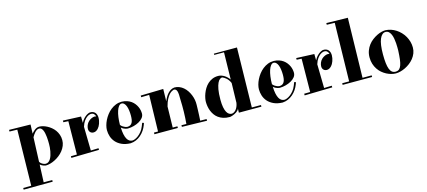

<svg xmlns="http://www.w3.org/2000/svg" viewBox="-77 -1232 4475 2010"><g transform="rotate(-15 2160.5 -227.0)"><path d="M-15.1 187 71.8 186 83 -418.9 -1 -420.9V-439L231 -435.1L227.1 -336.9Q234.4 -345.7 243.4 -355.2Q252.4 -364.7 263.2 -372.6Q273.9 -380.4 286.1 -385.3Q298.3 -390.1 312 -390.1Q330.1 -390.1 351.8 -384.3Q373.5 -378.4 395.5 -366.9Q417.5 -355.5 438.2 -338.6Q459 -321.8 474.9 -299.8Q490.7 -277.8 500.2 -250.7Q509.8 -223.6 509.8 -191.9Q509.8 -160.2 498.3 -132.1Q486.8 -104 468 -80.3Q449.2 -56.6 425 -37.8Q400.9 -19 374.8 -5.9Q348.6 7.3 323 14.2Q297.4 21 275.9 21Q272.9 20.5 266.4 19.3Q259.8 18.1 251.2 15.1Q242.7 12.2 233.2 7.1Q223.6 2 214.8 -5.9L207 185.1H299.8V203.1L-15.1 205.1ZM279.8 2.9Q296.9 2.9 309.8 -6.8Q322.8 -16.6 332.3 -32.5Q341.8 -48.3 348.1 -68.6Q354.5 -88.9 358.4 -110.1Q362.3 -131.3 363.8 -151.6Q365.2 -171.9 365.2 -188Q365.2 -203.6 364.7 -223.4Q364.3 -243.2 362.1 -263.4Q359.9 -283.7 356.2 -303.2Q352.5 -322.8 345.9 -337.6Q339.4 -352.5 329.6 -361.8Q319.8 -371.1 306.2 -371.1Q293.5 -371.1 281.7 -364.3Q270 -357.4 260 -346.9Q250 -336.4 241.5 -323.2Q232.9 -310.1 226.1 -297.9L215.8 -35.2Q223.1 -22.9 232.4 -15.6Q241.7 -8.3 250.2 -4.4Q258.8 -0.5 265.9 1Q272.9 2.4 276.9 2.9Z M764.2 -310.1Q778.8 -338.9 795.4 -355.5Q812 -372.1 826.2 -381.3Q842.3 -391.6 858.9 -396Q879.4 -397.9 894.3 -392.3Q909.2 -386.7 918.7 -376Q928.2 -365.2 932.6 -350.6Q937 -335.9 937 -319.8Q937 -304.2 933.8 -288.1Q930.7 -272 925.5 -257.3Q920.4 -242.7 913.3 -230.5Q906.2 -218.3 898.9 -210.9H899.9Q885.7 -195.8 873 -189.9Q860.4 -184.1 848.1 -184.1Q826.2 -184.1 812.5 -197.8Q798.8 -211.4 798.8 -234.9Q798.8 -252.9 807.1 -274.4Q815.4 -295.9 835 -314Q847.7 -324.7 861.3 -331.5Q873 -337.4 887.7 -340.8Q902.3 -344.2 917 -338.9Q913.1 -357.4 899.9 -369.1Q886.7 -380.9 860.8 -377.9Q842.3 -374 824.7 -360.8Q809.6 -349.6 793.2 -327.4Q776.9 -305.2 765.1 -267.1L770 -8.8L854 -11.2V6.8L553.2 13.2V-4.9L618.2 -5.9L622.1 -366.2L568.8 -369.1V-387.2L763.2 -378.9Z M1387.2 -245.1Q1387.2 -219.2 1370.6 -198.5Q1354 -177.7 1327.9 -163.1Q1301.8 -148.4 1269.8 -139.9Q1237.8 -131.3 1207 -130.9Q1205.1 -130.9 1198.2 -131.3Q1191.4 -131.8 1181.6 -134.5Q1171.9 -137.2 1159.7 -143.1Q1147.5 -148.9 1135.3 -160.2Q1136.7 -116.7 1143.3 -85.7Q1149.9 -54.7 1160.9 -34.9Q1171.9 -15.1 1186.8 -6.1Q1201.7 2.9 1219.2 2.9Q1229.5 2.9 1246.8 -3.9Q1264.2 -10.7 1283 -24.9Q1301.8 -39.1 1319.8 -61Q1337.9 -83 1350.1 -113.8L1364.3 -149.9L1381.8 -144L1374 -122.1Q1363.3 -93.3 1345.7 -67.4Q1328.1 -41.5 1304.9 -21.2Q1281.7 -1 1253.4 11.5Q1225.1 23.9 1192.9 25.9Q1136.7 23.9 1097.7 5.9Q1058.6 -12.2 1034.2 -40Q1009.8 -67.9 998.8 -102.1Q987.8 -136.2 987.8 -170.9Q987.8 -193.8 994.9 -220.9Q1002 -248 1015.6 -275.6Q1029.3 -303.2 1049.1 -329.1Q1068.8 -355 1094 -375Q1119.1 -395 1149.2 -407Q1179.2 -418.9 1213.9 -418.9Q1245.6 -418 1270.8 -409.4Q1295.9 -400.9 1315.2 -387Q1334.5 -373 1348.1 -355.5Q1361.8 -337.9 1370.6 -319.1Q1379.4 -300.3 1383.3 -281Q1387.2 -261.7 1387.2 -245.1ZM1206.1 -400.9Q1190.4 -399.9 1177 -383.3Q1163.6 -366.7 1154.1 -338.1Q1144.5 -309.6 1139.2 -271Q1133.8 -232.4 1133.8 -188Q1146 -173.8 1158.2 -166Q1170.4 -158.2 1180.7 -154.5Q1190.9 -150.9 1197.8 -149.9Q1204.6 -148.9 1206.1 -148.9Q1225.1 -149.4 1237.5 -157.2Q1250 -165 1257.1 -178.7Q1264.2 -192.4 1267.1 -211.4Q1270 -230.5 1270 -253.9Q1270 -283.2 1266.4 -309.8Q1262.7 -336.4 1255.1 -356.7Q1247.6 -377 1235.4 -388.9Q1223.1 -400.9 1206.1 -400.9Z M1423.8 -429.2 1668.9 -435.1 1666 -301.8Q1674.8 -323.7 1686.3 -344Q1697.8 -364.3 1712.4 -380.4Q1727.1 -396.5 1745.1 -407Q1763.2 -417.5 1785.2 -419.9Q1813 -419.9 1837.4 -409.9Q1861.8 -399.9 1882.1 -382.6Q1902.3 -365.2 1918 -341.8Q1933.6 -318.4 1944.3 -292Q1955.1 -265.6 1960 -238Q1964.8 -210.4 1963.9 -184.1Q1963.4 -156.7 1962.4 -127.9Q1961.4 -103 1960.2 -73Q1959 -43 1957 -14.2L2025.9 -13.2V4.9L1754.9 -1V-19L1808.1 -18.1Q1819.8 -148.4 1814 -282.2Q1815.4 -343.3 1807.4 -371.1Q1799.3 -398.9 1773.9 -399.9Q1765.6 -397.5 1752 -390.6Q1738.3 -383.8 1722.9 -366.9Q1707.5 -350.1 1692.1 -321Q1676.8 -292 1665 -246.1L1660.2 -19H1710.9V-1H1457V-19H1501L1510.7 -413.1L1423.8 -411.1Z M2370.6 -35.2Q2368.7 -25.4 2361.1 -16.8Q2353.5 -8.3 2342.8 -0.7Q2332 6.8 2319.6 12.7Q2307.1 18.6 2295.7 22.5Q2284.2 26.4 2275.6 28.1Q2267.1 29.8 2263.7 28.8Q2225.6 28.8 2196 19Q2166.5 9.3 2144.3 -7.1Q2122.1 -23.4 2106.9 -45.2Q2091.8 -66.9 2082.5 -91.1Q2073.2 -115.2 2069.1 -140.6Q2064.9 -166 2064.9 -189Q2064.9 -205.1 2069.3 -228.5Q2073.7 -252 2083.3 -277.3Q2092.8 -302.7 2107.9 -327.9Q2123 -353 2144.5 -373Q2166 -393.1 2194.3 -405.5Q2222.7 -418 2258.8 -418Q2276.4 -418 2293.2 -412.4Q2310.1 -406.7 2325.2 -397.2Q2340.3 -387.7 2353.5 -374.8Q2366.7 -361.8 2377 -347.2L2382.8 -641.1H2276.9V-654.8H2526.9L2514.6 -7.8H2613.8V9.8H2369.6ZM2294.9 1Q2306.2 1 2318.1 -5.4Q2330.1 -11.7 2340.8 -23.9Q2351.6 -36.1 2359.6 -54.4Q2367.7 -72.8 2371.6 -96.2L2377 -310.1Q2369.1 -328.6 2359.1 -342.3Q2349.1 -356 2338.4 -365.7Q2327.6 -375.5 2316.7 -381.8Q2305.7 -388.2 2295.9 -392.1Q2284.7 -392.1 2271 -383.1Q2257.3 -374 2245.6 -349.6Q2233.9 -325.2 2225.8 -282.2Q2217.8 -239.3 2217.8 -170.9Q2217.8 -121.6 2224.4 -88.4Q2231 -55.2 2241.9 -35.4Q2252.9 -15.6 2266.8 -7.3Q2280.8 1 2294.9 1Z M3034.7 -245.1Q3034.7 -219.2 3018.1 -198.5Q3001.5 -177.7 2975.3 -163.1Q2949.2 -148.4 2917.2 -139.9Q2885.3 -131.3 2854.5 -130.9Q2852.5 -130.9 2845.7 -131.3Q2838.9 -131.8 2829.1 -134.5Q2819.3 -137.2 2807.1 -143.1Q2794.9 -148.9 2782.7 -160.2Q2784.2 -116.7 2790.8 -85.7Q2797.4 -54.7 2808.3 -34.9Q2819.3 -15.1 2834.2 -6.1Q2849.1 2.9 2866.7 2.9Q2877 2.9 2894.3 -3.9Q2911.6 -10.7 2930.4 -24.9Q2949.2 -39.1 2967.3 -61Q2985.4 -83 2997.6 -113.8L3011.7 -149.9L3029.3 -144L3021.5 -122.1Q3010.7 -93.3 2993.2 -67.4Q2975.6 -41.5 2952.4 -21.2Q2929.2 -1 2900.9 11.5Q2872.6 23.9 2840.3 25.9Q2784.2 23.9 2745.1 5.9Q2706.1 -12.2 2681.6 -40Q2657.2 -67.9 2646.2 -102.1Q2635.3 -136.2 2635.3 -170.9Q2635.3 -193.8 2642.3 -220.9Q2649.4 -248 2663.1 -275.6Q2676.8 -303.2 2696.5 -329.1Q2716.3 -355 2741.5 -375Q2766.6 -395 2796.6 -407Q2826.7 -418.9 2861.3 -418.9Q2893.1 -418 2918.2 -409.4Q2943.4 -400.9 2962.6 -387Q2981.9 -373 2995.6 -355.5Q3009.3 -337.9 3018.1 -319.1Q3026.9 -300.3 3030.8 -281Q3034.7 -261.7 3034.7 -245.1ZM2853.5 -400.9Q2837.9 -399.9 2824.5 -383.3Q2811 -366.7 2801.5 -338.1Q2792 -309.6 2786.6 -271Q2781.2 -232.4 2781.2 -188Q2793.5 -173.8 2805.7 -166Q2817.9 -158.2 2828.1 -154.5Q2838.4 -150.9 2845.2 -149.9Q2852.1 -148.9 2853.5 -148.9Q2872.6 -149.4 2885 -157.2Q2897.5 -165 2904.5 -178.7Q2911.6 -192.4 2914.6 -211.4Q2917.5 -230.5 2917.5 -253.9Q2917.5 -283.2 2913.8 -309.8Q2910.2 -336.4 2902.6 -356.7Q2895 -377 2882.8 -388.9Q2870.6 -400.9 2853.5 -400.9Z M3292.5 -310.1Q3307.1 -338.9 3323.7 -355.5Q3340.3 -372.1 3354.5 -381.3Q3370.6 -391.6 3387.2 -396Q3407.7 -397.9 3422.6 -392.3Q3437.5 -386.7 3447 -376Q3456.5 -365.2 3460.9 -350.6Q3465.3 -335.9 3465.3 -319.8Q3465.3 -304.2 3462.2 -288.1Q3459 -272 3453.9 -257.3Q3448.7 -242.7 3441.7 -230.5Q3434.6 -218.3 3427.2 -210.9H3428.2Q3414.1 -195.8 3401.4 -189.9Q3388.7 -184.1 3376.5 -184.1Q3354.5 -184.1 3340.8 -197.8Q3327.1 -211.4 3327.1 -234.9Q3327.1 -252.9 3335.4 -274.4Q3343.8 -295.9 3363.3 -314Q3376 -324.7 3389.6 -331.5Q3401.4 -337.4 3416 -340.8Q3430.7 -344.2 3445.3 -338.9Q3441.4 -357.4 3428.2 -369.1Q3415 -380.9 3389.2 -377.9Q3370.6 -374 3353 -360.8Q3337.9 -349.6 3321.5 -327.4Q3305.2 -305.2 3293.5 -267.1L3298.3 -8.8L3382.3 -11.2V6.8L3081.5 13.2V-4.9L3146.5 -5.9L3150.4 -366.2L3097.2 -369.1V-387.2L3291.5 -378.9Z M3494.1 -7.8H3569.3L3582.5 -639.2L3496.6 -641.1V-659.2L3728.5 -654.8L3714.4 -7.8H3813.5V9.8H3494.1Z M4305.7 -179.2Q4305.7 -145.5 4294.2 -116.5Q4282.7 -87.4 4263.4 -63.2Q4244.1 -39.1 4219.5 -20.3Q4194.8 -1.5 4168.2 11.5Q4141.6 24.4 4115.2 31.2Q4088.9 38.1 4066.4 38.1H4061.5Q4039.1 37.6 4013.9 30.8Q3988.8 23.9 3964.1 11Q3939.5 -2 3917.2 -21Q3895 -40 3877.9 -65.7Q3860.8 -91.3 3850.6 -123.3Q3840.3 -155.3 3840.3 -193.8Q3840.3 -233.4 3852.5 -266.4Q3864.7 -299.3 3884.5 -325.2Q3904.3 -351.1 3929.4 -370.1Q3954.6 -389.2 3980.2 -401.9Q4005.9 -414.6 4029.5 -420.7Q4053.2 -426.8 4070.8 -426.8H4074.7Q4104.5 -425.8 4133.3 -416.3Q4162.1 -406.7 4187.7 -390.1Q4213.4 -373.5 4235.1 -350.8Q4256.8 -328.1 4272.5 -300.8Q4288.1 -273.4 4296.9 -242.7Q4305.7 -211.9 4305.7 -179.2ZM4149.4 -187Q4149.4 -199.2 4149.4 -220.7Q4149.4 -242.2 4147.7 -266.8Q4146 -291.5 4141.6 -316.9Q4137.2 -342.3 4128.4 -362.8Q4119.6 -383.3 4105.7 -396.2Q4091.8 -409.2 4070.8 -409.2Q4030.8 -409.2 4007.6 -354.5Q3984.4 -299.8 3984.4 -189Q3984.4 -133.8 3989 -94.2Q3993.7 -54.7 4003.4 -29.3Q4013.2 -3.9 4028.8 8.1Q4044.4 20 4066.4 20H4070.8Q4091.8 19 4105.7 6.8Q4119.6 -5.4 4128.7 -30.5Q4137.7 -55.7 4142.3 -94.2Q4147 -132.8 4149.4 -187Z"/></g></svg>

Font: Purple Purse
Style: Regular
Weight: 400
Designer: Astigmatic (AOETI)
Foundry: Astigmatic (AOETI)
Version: Version 1.000